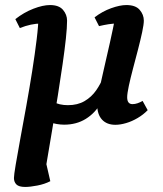

<svg xmlns="http://www.w3.org/2000/svg" viewBox="-20 -482 646 760"><path d="M80 258Q54.6 258 44.9 248.1Q35.2 238.2 35.2 222.7Q35.2 211.2 42.2 169.5Q49.3 127.9 60.3 67.6Q71.4 7.4 84 -62.1Q96.5 -131.6 107.4 -200.2Q118.2 -268.7 125.2 -326.7Q132.3 -384.6 132.3 -421.3L189 -380Q179.6 -385 167.9 -387Q156.3 -388.9 143.2 -388.9Q123.4 -388.9 102.2 -384.4Q81.1 -379.9 58.5 -371L40.7 -406.3Q74.4 -432.8 112 -447.4Q149.7 -462 178 -462Q213.3 -462 229.4 -443Q245.5 -424 245.5 -400.4Q245.5 -373.4 240.8 -329.5Q236.1 -285.6 227.8 -228Q219.6 -170.3 208.8 -103Q198 -35.7 185.5 38.3Q173 112.3 160.1 188.9L155.9 134.2L179.1 235.2Q156.9 246.8 127.9 252.4Q98.9 258 80 258ZM233.9 11.5Q206.4 11.5 174.7 1.4Q143.1 -8.6 115.5 -36.9L152.6 -103.3Q164.2 -93.4 189.4 -79.5Q214.6 -65.7 248.8 -65.7Q287.3 -65.7 314.8 -81.9Q342.4 -98.1 360.9 -124.7Q379.4 -151.3 391.6 -183.7Q403.9 -216.2 411.6 -248.9L408.6 -166.8Q402.5 -115.4 379.6 -74.8Q356.6 -34.3 319.5 -11.4Q282.5 11.5 233.9 11.5ZM436.8 12Q402.8 12 383.8 -8.6Q364.7 -29.2 364.7 -67.7Q364.7 -84.7 372.3 -122.1Q379.8 -159.4 391.4 -209.4Q403 -259.3 415.3 -314.2Q427.6 -369.1 437.2 -419.6L491.2 -380Q481.7 -385 470.1 -387Q458.5 -388.9 444.8 -388.9Q427.8 -388.9 409.7 -386.1Q391.7 -383.3 372 -378.6L354.3 -413.3Q385.1 -437 419.9 -449.5Q454.7 -462 480.2 -462Q516.6 -462 532.9 -443Q549.3 -424 549.3 -400.4Q549.3 -385.6 542.8 -354.9Q536.2 -324.2 526.4 -286.3Q516.6 -248.4 506.5 -210.6Q496.5 -172.8 489.9 -142.1Q483.4 -111.5 483.4 -96.9Q483.4 -69.8 504.5 -69.8Q514.2 -69.8 524.5 -73.3Q534.9 -76.9 544.5 -82.5L564.6 -45.9Q547.2 -28 524.7 -14.8Q502.3 -1.5 479.2 5.2Q456.2 12 436.8 12Z"/></svg>

Font: Petrona
Style: Italic
Weight: 400
Italic angle: -9°
Designer: Ringo R. Seeber
Foundry: Ringo R. Seeber
Version: Version 2.001; ttfautohint (v1.8.3)